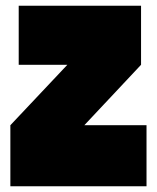

<svg xmlns="http://www.w3.org/2000/svg" viewBox="-20 -647 545 667"><path d="M489 -212V0H16V-212L214 -422H45V-627H470V-422L273 -212Z"/></svg>

Font: Blinker Black
Style: Regular
Weight: 900
Designer: Juergen Huber
Foundry: supertype
Version: Version 1.017;hotconv 1.0.117;makeotfexe 2.5.65602